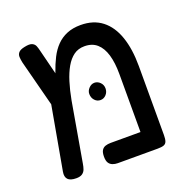

<svg xmlns="http://www.w3.org/2000/svg" viewBox="-111 -691 784 804"><g transform="rotate(-20 281.0 -288.5)"><path d="M502 -342V-35Q502 -17 498.5 -7Q495 3 485.5 6.5Q476 10 458 10H280Q268 10 257.5 6Q247 2 241 -7.5Q235 -17 235 -35Q235 -54 241 -63.5Q247 -73 257.5 -76.5Q268 -80 281 -80H414V-339Q414 -389 403.5 -424.5Q393 -460 371.5 -479Q350 -498 316 -498Q288 -498 268 -483.5Q248 -469 233 -443Q218 -417 207 -381.5Q196 -346 188 -303L142 -38Q140 -25 136 -14Q132 -3 122.5 3.5Q113 10 96 10Q69 10 58.5 -1.5Q48 -13 52 -35L115 -387L144 -366Q153 -403 164.5 -436.5Q176 -470 190 -497.5Q204 -525 223.5 -545Q243 -565 269.5 -576Q296 -587 331 -587Q388 -587 426 -557.5Q464 -528 483 -473Q502 -418 502 -342ZM111 -284 49 -523Q46 -537 45.5 -548.5Q45 -560 52.5 -568.5Q60 -577 80 -581Q103 -586 114 -581Q125 -576 129 -565.5Q133 -555 135 -546L181 -363ZM303 -263Q288 -263 277.5 -274.5Q267 -286 267 -303Q267 -317 278 -328.5Q289 -340 303 -340Q317 -340 328 -329Q339 -318 339 -302Q339 -286 328.5 -274.5Q318 -263 303 -263Z"/></g></svg>

Font: Fredoka SemiCondensed
Style: Regular
Weight: 400
Width: 4
Designer: Ben Nathan
Foundry: Milena B. Brandão, Ben Nathan
Version: Version 2.001